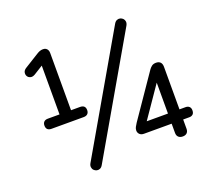

<svg xmlns="http://www.w3.org/2000/svg" viewBox="-125 -878 1144 1052"><g transform="rotate(-20 446.5 -352.0)"><path d="M113.5 -282Q82.7 -282 82.7 -311.8Q82.7 -325.4 90.6 -333.3Q98.4 -341.1 113.5 -341.1H181.4V-644.6H211.7L128.7 -592.8Q113.5 -584 101.5 -587.4Q89.6 -590.7 83.9 -600.7Q78.3 -610.7 80.9 -623Q83.6 -635.2 98.3 -644L179.1 -694.2Q188.9 -700.6 198.2 -704.3Q207.5 -707.9 218.2 -707.9Q228 -707.9 234.6 -703.8Q241.2 -699.6 244.8 -692.5Q248.5 -685.4 248.5 -675.1V-341.1H300.7Q332 -341.1 332 -311.8Q332 -297.6 323.9 -289.8Q315.9 -282 300.7 -282ZM303.5 -0.6Q296.7 11.1 287.1 15Q277.6 18.9 268.4 16.5Q259.2 14.1 252.3 7.3Q245.5 0.5 244.1 -10.2Q242.6 -21 249.5 -32.7L638 -704.4Q644.8 -716.1 654.5 -720Q664.3 -723.9 673.5 -721.5Q682.7 -719.1 689.6 -712.1Q696.4 -705 697.6 -694.8Q698.8 -684.6 692 -672.3ZM775.4 3.5Q759.4 3.5 750.4 -5.1Q741.4 -13.6 741.4 -29.2V-83.2H580.2Q564.1 -83.2 555.1 -92.2Q546.2 -101.2 546.2 -113.9Q546.2 -124.2 551 -133.5Q555.9 -142.7 563.2 -154L733.7 -402.5Q738.7 -410 748.4 -418.2Q758.2 -426.4 774.6 -426.4Q791 -426.4 799.8 -417.2Q808.5 -408 808.5 -390.4V-142.3H844.4Q857.3 -142.3 865.3 -135Q873.4 -127.6 873.4 -113.5Q873.4 -97.4 865.3 -90.3Q857.3 -83.2 844.4 -83.2H808.5V-29.2Q808.5 -13.6 799.8 -5.1Q791 3.5 775.4 3.5ZM741.4 -142.3V-345.9H757.5L605.6 -124.9V-142.3Z"/></g></svg>

Font: Nunito ExtraLight
Style: Regular
Weight: 200
Designer: Vernon Adams
Foundry: Vernon Adams
Version: Version 3.602